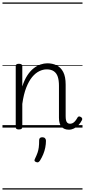

<svg xmlns="http://www.w3.org/2000/svg" viewBox="-20 -1030 686 1550"><path d="M536 17Q517 17 502 11Q487 5 476.5 -7Q466 -19 461 -37Q456 -55 456 -79V-338Q456 -381 446.5 -410Q437 -439 415 -454.5Q393 -470 357 -470Q327 -470 296.5 -455Q266 -440 239.5 -408Q213 -376 192 -323Q171 -270 160 -191V-4Q160 6 153 10.5Q146 15 132 15Q119 15 113 10.5Q107 6 107 -4V-496Q107 -506 113 -510.5Q119 -515 132 -515Q146 -515 153 -510.5Q160 -506 160 -496V-332Q177 -385 200.5 -421Q224 -457 251.5 -478.5Q279 -500 307.5 -509.5Q336 -519 362 -519Q404 -519 437.5 -502.5Q471 -486 490.5 -448.5Q510 -411 510 -347V-92Q510 -73 513 -59.5Q516 -46 524 -38.5Q532 -31 545 -31Q556 -31 566.5 -36Q577 -41 587 -53Q597 -65 607 -83Q612 -90 619 -90Q626 -90 633 -85Q641 -81 643 -74.5Q645 -68 642 -61Q630 -37 613 -19.5Q596 -2 576.5 7.5Q557 17 536 17ZM271 278Q260 274 258.5 267.5Q257 261 264 248Q276 223 283 203Q290 183 293 160Q296 137 296 102Q296 91 302 84.5Q308 78 321 78Q336 78 343.5 86Q351 94 351 106Q351 133 345.5 161Q340 189 329 215.5Q318 242 303 266Q296 276 289 279.5Q282 283 271 278ZM0 490H646V500H0ZM0 -20H646V0H0ZM0 -505H646V-500H0ZM0 -1010H646V-1000H0Z"/></svg>

Font: Playwrite PE Guides
Style: Regular
Weight: 400
Designer: Veronika Burian, José Scaglione
Foundry: TypeTogether
Version: Version 1.003